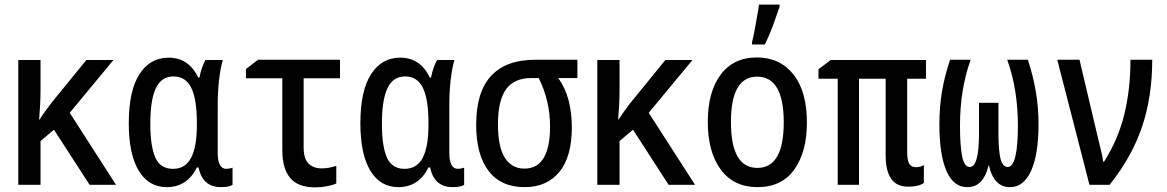

<svg xmlns="http://www.w3.org/2000/svg" viewBox="-20 -798 5040 829"><path d="M59 0V-539H155V-415Q155 -380 153.5 -349Q152 -318 149 -282H151Q163 -301 175.5 -318Q188 -335 203 -355L353 -539H470L281 -311L481 0H367L213 -238L155 -189V0Z M700 10Q622 10 579 -61Q536 -132 536 -266Q536 -406 582 -477.5Q628 -549 708 -549Q795 -549 836 -463H841Q845 -484 852 -504.5Q859 -525 867 -539H942Q932 -505 926 -454Q920 -403 920 -345V-138Q920 -69 957 -69Q970 -69 984 -74V0Q970 10 934 10Q855 10 837 -75H830Q788 10 700 10ZM727 -69Q780 -69 805 -116.5Q830 -164 830 -258V-268Q830 -369 806 -418.5Q782 -468 729 -468Q677 -468 653 -417.5Q629 -367 629 -263Q629 -167 650.5 -118Q672 -69 727 -69Z M1341 11Q1267 11 1233 -29.5Q1199 -70 1199 -149V-460H1042V-500L1094 -540H1448V-460H1291V-162Q1291 -113 1312 -92Q1333 -71 1369 -71Q1400 -71 1432 -82V-6Q1418 1 1392.5 6Q1367 11 1341 11Z M1700 10Q1622 10 1579 -61Q1536 -132 1536 -266Q1536 -406 1582 -477.5Q1628 -549 1708 -549Q1795 -549 1836 -463H1841Q1845 -484 1852 -504.5Q1859 -525 1867 -539H1942Q1932 -505 1926 -454Q1920 -403 1920 -345V-138Q1920 -69 1957 -69Q1970 -69 1984 -74V0Q1970 10 1934 10Q1855 10 1837 -75H1830Q1788 10 1700 10ZM1727 -69Q1780 -69 1805 -116.5Q1830 -164 1830 -258V-268Q1830 -369 1806 -418.5Q1782 -468 1729 -468Q1677 -468 1653 -417.5Q1629 -367 1629 -263Q1629 -167 1650.5 -118Q1672 -69 1727 -69Z M2245 10Q2143 10 2089.5 -60Q2036 -130 2036 -259Q2036 -401 2100.5 -470.5Q2165 -540 2291 -540H2473V-461H2390Q2421 -419 2435 -365Q2449 -311 2449 -248Q2449 -121 2395 -55.5Q2341 10 2245 10ZM2244 -70Q2300 -70 2327.5 -116Q2355 -162 2355 -251Q2355 -363 2306 -461H2274Q2200 -461 2165 -412.5Q2130 -364 2130 -261Q2130 -163 2160 -116.5Q2190 -70 2244 -70Z M2559 0V-539H2655V-415Q2655 -380 2653.5 -349Q2652 -318 2649 -282H2651Q2663 -301 2675.5 -318Q2688 -335 2703 -355L2853 -539H2970L2781 -311L2981 0H2867L2713 -238L2655 -189V0Z M3251 10Q3148 10 3092 -66Q3036 -142 3036 -272Q3036 -401 3091.5 -475.5Q3147 -550 3248 -550Q3347 -550 3405.5 -477Q3464 -404 3464 -269Q3464 -142 3409.5 -66Q3355 10 3251 10ZM3250 -73Q3364 -73 3364 -270Q3364 -467 3249 -467Q3136 -467 3136 -271Q3136 -73 3250 -73ZM3227 -615Q3230 -626 3234.5 -648.5Q3239 -671 3243.5 -697Q3248 -723 3252 -745Q3256 -767 3257 -778H3346V-769Q3334 -733 3317.5 -688Q3301 -643 3282 -606H3227Z M3902 8Q3851 8 3827.5 -26.5Q3804 -61 3804 -127V-458H3689V0H3597V-458H3514V-499L3567 -539H3978V-458H3897V-140Q3897 -106 3906 -91Q3915 -76 3934 -76Q3953 -76 3969 -85V-8Q3946 8 3902 8Z M4156 10Q4097 10 4066.5 -60Q4036 -130 4036 -261Q4036 -335 4047 -401.5Q4058 -468 4082 -540H4171Q4125 -412 4125 -257Q4125 -166 4134.5 -121.5Q4144 -77 4167 -77Q4207 -77 4207 -221V-354H4291V-221Q4291 -148 4300 -112.5Q4309 -77 4331 -77Q4375 -77 4375 -258Q4375 -331 4364 -401.5Q4353 -472 4329 -540H4418Q4441 -470 4452.5 -402Q4464 -334 4464 -262Q4464 -131 4432 -60.5Q4400 10 4341 10Q4305 10 4282.5 -14Q4260 -38 4250 -83H4248Q4238 -39 4215.5 -14.5Q4193 10 4156 10Z M4684 0 4545 -540H4641L4718 -214Q4726 -179 4733.5 -150Q4741 -121 4743 -100H4747Q4807 -194 4834 -302.5Q4861 -411 4861 -540H4955Q4955 -382 4911.5 -252Q4868 -122 4771 0Z"/></svg>

Font: Noto Sans Mono ExtraCondensed Medium
Style: Regular
Weight: 500
Width: 2
Designer: Monotype Design Team
Foundry: Monotype Imaging Inc.
Version: Version 2.014